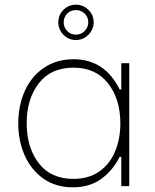

<svg xmlns="http://www.w3.org/2000/svg" viewBox="-20 -795 663 820"><path d="M58 -268Q58 -343 85.5 -405.5Q113 -468 167 -505Q221 -542 295 -542Q427 -542 491 -413H498V-525H532V0H498V-125H491Q462 -67 412.5 -31Q363 5 291 5Q218 5 165.5 -32Q113 -69 85.5 -131Q58 -193 58 -268ZM494 -268Q494 -372 441.5 -439Q389 -506 294 -506Q197 -506 145.5 -439Q94 -372 94 -269Q94 -165 145.5 -98Q197 -31 294 -31Q358 -31 403 -62Q448 -93 471 -147Q494 -201 494 -268ZM229 -700Q229 -731 251 -753Q273 -775 304 -775Q335 -775 357.5 -753Q380 -731 380 -700Q380 -669 357.5 -646.5Q335 -624 304 -624Q273 -624 251 -646.5Q229 -669 229 -700ZM357 -700Q357 -722 341.5 -737Q326 -752 304 -752Q282 -752 267 -737Q252 -722 252 -700Q252 -678 267 -662.5Q282 -647 304 -647Q326 -647 341.5 -662.5Q357 -678 357 -700Z"/></svg>

Font: Be Vietnam Thin
Style: Regular
Weight: 100
Designer: Gabriel Lam
Foundry: TypeRant
Version: Version 4.000